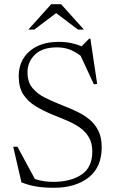

<svg xmlns="http://www.w3.org/2000/svg" viewBox="-20 -878 550 908"><path d="M461 -182Q461 -87 398.8 -38.5Q336.5 10 235.5 10Q190 10 154.5 4.5Q119 -1 81.5 -15.5L42.5 -184H62.5L145 -31.5Q166.5 -24 188.2 -21Q210 -18 232 -18Q314.5 -18 365.5 -52.2Q416.5 -86.5 416.5 -161Q416.5 -202.5 399.5 -230.2Q382.5 -258 354.5 -276.8Q326.5 -295.5 293.5 -309.2Q260.5 -323 228 -336Q184.5 -354 148.2 -376Q112 -398 90.2 -431.2Q68.5 -464.5 68.5 -517.5Q68.5 -590.5 119.2 -635.2Q170 -680 258 -680Q289.5 -680 315.8 -674.5Q342 -669 366 -659L401.5 -695H407.5L439.5 -481.5L424 -479L361.5 -614Q332 -636.5 305.5 -645.2Q279 -654 249.5 -654Q180.5 -654 145.2 -619.5Q110 -585 110 -536.5Q110 -490 133.5 -461.8Q157 -433.5 195.2 -414.8Q233.5 -396 277 -379Q309.5 -366.5 342 -351.2Q374.5 -336 401.5 -314.2Q428.5 -292.5 444.8 -260.5Q461 -228.5 461 -182ZM349 -738 245.5 -816 142 -738H114L222 -858H269L377 -738Z"/></svg>

Font: Newsreader Text Light
Style: Regular
Weight: 300
Designer: Hugues Gentile
Foundry: Production Type
Version: Version 1.001